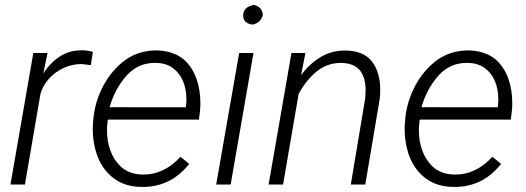

<svg xmlns="http://www.w3.org/2000/svg" viewBox="-20 -741 2111 771"><path d="M307.1 -483.9Q271.5 -483.9 237.3 -468.8Q203.1 -453.6 178 -426.5Q152.8 -399.4 142.6 -364.7L80.1 0H22L113.8 -528.3H170.9L153.8 -445.8Q182.1 -489.7 220.7 -514.4Q259.3 -539.1 307.6 -539.1Q329.1 -539.1 353 -532.7L344.7 -479.5Z M739.7 -83Q667 9.8 552.2 9.8Q481.4 9.8 434.6 -26.6Q387.7 -63 367.2 -125.5Q352.5 -171.9 352.5 -220.7Q352.5 -238.8 353.5 -248L355.5 -269.5Q362.8 -337.4 396.5 -399.4Q430.2 -461.4 483.9 -500.5Q510.3 -519.5 542.2 -529.1Q574.2 -538.6 606.4 -538.6Q639.6 -538.6 669.2 -528.8Q698.7 -519 718.8 -501.5Q752 -471.7 768.3 -426.5Q784.7 -381.3 784.7 -328.6Q784.7 -312.5 783.2 -296.4L778.8 -260.7H413.1L411.6 -249Q409.7 -234.9 409.7 -216.3Q409.7 -174.3 423.1 -137Q436.5 -99.6 463.4 -73.7Q498 -40 556.2 -40Q639.2 -40 704.6 -111.3ZM419.9 -310.5 726.1 -310.1 727.1 -317.4Q728.5 -330.6 728.5 -343.8Q728.5 -381.8 715.3 -414.3Q702.1 -446.8 675 -467Q647.9 -487.3 608.9 -488.3Q537.6 -491.2 490 -439.2Q442.4 -387.2 419.9 -310.5Z M998 -721.2Q1032.2 -715.3 1035.6 -681.2Q1027.3 -648.9 993.7 -642.1Q956.5 -647.9 956.5 -677.7Q956.5 -712.4 998 -721.2ZM998 -528.3 906.2 0H848.1L940.4 -528.3Z M1179.2 -363.8 1116.7 0H1058.6L1150.4 -528.3H1206.5L1189 -439Q1222.7 -484.9 1267.1 -511.5Q1311.5 -538.1 1364.7 -538.1Q1438.5 -538.1 1472.7 -495.1Q1506.8 -452.1 1506.8 -380.9Q1506.8 -361.3 1504.9 -344.2L1446.8 0H1388.7L1446.3 -344.7Q1448.2 -367.2 1448.2 -377.4Q1448.2 -488.3 1348.1 -488.3Q1293.5 -488.3 1251 -453.4Q1208.5 -418.5 1179.2 -363.8Z M1992.2 -83Q1919.4 9.8 1804.7 9.8Q1733.9 9.8 1687 -26.6Q1640.1 -63 1619.6 -125.5Q1605 -171.9 1605 -220.7Q1605 -238.8 1606 -248L1607.9 -269.5Q1615.2 -337.4 1648.9 -399.4Q1682.6 -461.4 1736.3 -500.5Q1762.7 -519.5 1794.7 -529.1Q1826.7 -538.6 1858.9 -538.6Q1892.1 -538.6 1921.6 -528.8Q1951.2 -519 1971.2 -501.5Q2004.4 -471.7 2020.8 -426.5Q2037.1 -381.3 2037.1 -328.6Q2037.1 -312.5 2035.6 -296.4L2031.2 -260.7H1665.5L1664.1 -249Q1662.1 -234.9 1662.1 -216.3Q1662.1 -174.3 1675.5 -137Q1689 -99.6 1715.8 -73.7Q1750.5 -40 1808.6 -40Q1891.6 -40 1957 -111.3ZM1672.4 -310.5 1978.5 -310.1 1979.5 -317.4Q1981 -330.6 1981 -343.8Q1981 -381.8 1967.8 -414.3Q1954.6 -446.8 1927.5 -467Q1900.4 -487.3 1861.3 -488.3Q1790 -491.2 1742.4 -439.2Q1694.8 -387.2 1672.4 -310.5Z"/></svg>

Font: Mardoto Light
Style: Italic
Weight: 300
Italic angle: -12°
Designer: Christian Robertson, Vahan Hovhannisyan
Foundry: Google
Version: Version 1.000